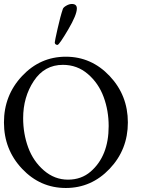

<svg xmlns="http://www.w3.org/2000/svg" viewBox="-101 -937 832 967"><path d="M260.7 -917Q286.1 -917 286.1 -894.5Q286.1 -862.3 242.7 -788.6Q199.2 -714.8 189.5 -710.9H186.5Q183.6 -710.9 179.2 -713.9Q174.8 -716.8 174.8 -723.1Q174.8 -729.5 189 -792.5Q203.1 -855.5 215.8 -892.6Q218.8 -900.4 233.4 -908.7Q248 -917 260.7 -917ZM10.3 -86.9Q-81.1 -183.6 -81.1 -320.3Q-81.1 -457 10.3 -554.2Q101.6 -651.4 230.5 -651.4Q359.4 -651.4 451.2 -554.2Q543 -457 543 -320.3Q543 -183.6 451.2 -86.9Q359.4 9.8 230.5 9.8Q101.6 9.8 10.3 -86.9ZM215.8 -610.4Q123 -610.4 69.3 -529.3Q15.6 -448.2 15.6 -341.8Q15.6 -263.7 41 -194.3Q66.4 -125 120.1 -78.6Q173.8 -32.2 241.2 -32.2Q308.6 -32.2 355.5 -72.8Q446.3 -151.4 446.3 -301.8Q446.3 -379.9 420.9 -448.7Q395.5 -517.6 341.8 -564Q288.1 -610.4 215.8 -610.4Z"/></svg>

Font: CrimsonText-Roman
Style: Roman
Weight: 400
Version: Version 0.13